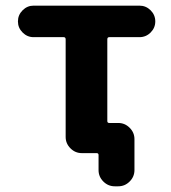

<svg xmlns="http://www.w3.org/2000/svg" viewBox="-20 -566 610 684"><path d="M401.4 -127.9Q424.8 -127.9 441.9 -110.8Q459 -93.8 459 -70.3V40Q459 63.5 441.9 80.6Q424.8 97.7 401.4 97.7H388.7Q365.2 97.7 348.1 80.6Q331.1 63.5 331.1 40V-13.7Q331.1 -20.5 324.2 -20.5H309.6H271.5Q248 -20.5 231 -37.6Q213.9 -54.7 213.9 -78.1V-425.8Q213.9 -433.6 207 -433.6H99.6Q77.1 -433.6 60.5 -450.2Q43.9 -466.8 43.9 -489.7Q43.9 -512.7 60.5 -529.3Q77.1 -545.9 99.6 -545.9H476.6Q500 -545.9 516.6 -529.3Q533.2 -512.7 533.2 -489.7Q533.2 -466.8 516.6 -450.2Q500 -433.6 476.6 -433.6H369.1Q362.3 -433.6 362.3 -425.8V-134.8Q362.3 -127.9 369.1 -127.9Z"/></svg>

Font: Gen Jyuu Gothic Bold
Style: Bold
Weight: 700
Designer: [Source Han Sans]
Ryoko NISHIZUKA  (kana & ideographs); Paul D. Hunt (Latin, Greek & Cyrillic); Wenlong ZHANG  (bopomofo
Version: Version 1.002.20150607